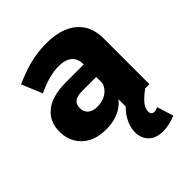

<svg xmlns="http://www.w3.org/2000/svg" viewBox="-216 -675 1033 1033"><g transform="rotate(-45 300.5 -158.0)"><path d="M268 -230Q230 -230 211.5 -216.5Q193 -203 193 -174Q193 -145 212 -128.5Q231 -112 266 -112Q293 -112 315.5 -121Q338 -130 353.5 -146.5Q369 -163 374 -184L399 -105Q377 -50 329 -21Q281 8 211 8Q153 8 111.5 -14Q70 -36 48 -74Q26 -112 26 -161Q26 -238 79.5 -281Q133 -324 233 -325H391V-230ZM374 -331Q374 -370 348 -392Q322 -414 271 -414Q237 -414 195 -403Q153 -392 109 -370L60 -488Q103 -507 143.5 -520.5Q184 -534 226 -541Q268 -548 312 -548Q425 -548 486.5 -496.5Q548 -445 549 -352V0H374ZM416 -40 517 0Q481 26 460.5 50Q440 74 440 97Q440 112 446 118Q452 124 463 124Q469 124 476.5 122Q484 120 491 116L520 210Q498 220 473 226Q448 232 423 232Q369 232 340 203Q311 174 311 127Q311 86 336 42.5Q361 -1 416 -40Z"/></g></svg>

Font: Alexandria
Style: Bold
Weight: 700
Designer: Mohamed Gaber
Foundry: Kief Type Foundry
Version: Version 5.100